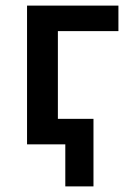

<svg xmlns="http://www.w3.org/2000/svg" viewBox="-20 -515 468 685"><path d="M213 150V0H131.5V-91H313.5V150ZM76.5 0V-495H402.5V-404H186.5V0Z"/></svg>

Font: Geologica Cursive
Style: Regular
Weight: 400
Designer: Sindre Bremnes, Frode Helland
Foundry: Monokrom Skriftforlag AS
Version: Version 1.010;gftools[0.9.28]